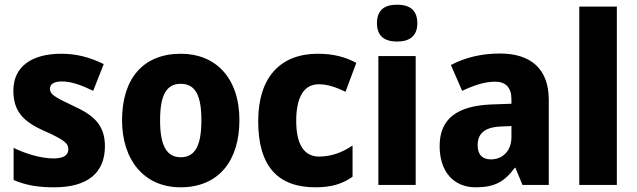

<svg xmlns="http://www.w3.org/2000/svg" viewBox="-20 -788 2714 818"><path d="M427 -165C427 -259 375 -299 292 -337C207 -377 193 -387 193 -410C193 -430 210 -441 244 -441C285 -441 330 -424 377 -401L422 -515C360 -545 305 -559 241 -559C116 -559 37 -505 37 -402C37 -314 79 -270 167 -231C259 -190 271 -176 271 -152C271 -127 252 -113 207 -113C159 -113 93 -131 38 -158V-21C93 2 143 10 211 10C355 10 427 -53 427 -165Z M1000 -276C1000 -458 897 -559 751 -559C588 -559 500 -451 500 -276C500 -105 595 10 749 10C914 10 1000 -106 1000 -276ZM662 -275C662 -381 688 -431 750 -431C813 -431 838 -380 838 -276C838 -171 813 -118 750 -118C688 -118 662 -171 662 -275Z M1324 10C1391 10 1438 -4 1482 -35V-168C1437 -138 1392 -121 1339 -121C1278 -121 1242 -169 1242 -273C1242 -376 1276 -429 1338 -429C1375 -429 1410 -417 1452 -397L1498 -520C1454 -544 1403 -559 1334 -559C1175 -559 1080 -459 1080 -272C1080 -77 1166 10 1324 10Z M1672 -768C1620 -768 1586 -747 1586 -689C1586 -632 1621 -611 1672 -611C1722 -611 1758 -632 1758 -689C1758 -747 1723 -768 1672 -768ZM1751 -549H1592V0H1751Z M2110 -560C2030 -560 1959 -542 1901 -511L1949 -401C2000 -425 2046 -440 2089 -440C2134 -440 2159 -416 2159 -364V-346L2073 -343C1929 -337 1853 -283 1853 -166C1853 -57 1912 10 2007 10C2089 10 2130 -15 2173 -73H2176L2206 0H2318V-363C2318 -494 2242 -560 2110 -560ZM2114 -249 2159 -251V-204C2159 -145 2121 -109 2072 -109C2037 -109 2015 -127 2015 -169C2015 -217 2042 -246 2114 -249Z M2608 0V-760H2448V0Z"/></svg>

Font: Noto Sans Gujarati UI SemiCondensed ExtraBold
Style: Regular
Weight: 800
Width: 4
Designer: Jelle Bosma - Monotype Design Team, Universal Thirst
Foundry: Monotype Imaging Inc.
Version: Version 2.106